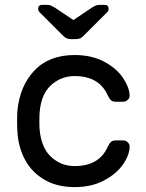

<svg xmlns="http://www.w3.org/2000/svg" viewBox="-20 -755 595 785"><path d="M420 -154Q427 -169 434 -175Q441 -181 453 -181H483Q494 -181 502 -173.5Q510 -166 510 -156Q510 -122 483 -83Q456 -44 405 -17Q354 10 285 10Q214 10 162 -20Q110 -50 82 -102.5Q54 -155 51 -220Q50 -232 50 -266Q50 -290 51 -300Q60 -402 120 -466Q180 -530 285 -530Q354 -530 404.5 -503.5Q455 -477 481.5 -438.5Q508 -400 510 -366Q511 -355 502.5 -347Q494 -339 483 -339H453Q441 -339 434 -345Q427 -351 420 -366Q385 -444 285 -444Q230 -444 189 -407Q148 -370 142 -295Q141 -284 141 -259Q141 -236 142 -225Q149 -150 189.5 -113Q230 -76 285 -76Q385 -76 420 -154ZM233 -614 141 -706Q136 -711 136 -719Q136 -735 152 -735H173Q182 -735 188 -732.5Q194 -730 204 -724L280 -673L356 -724Q366 -730 372 -732.5Q378 -735 387 -735H408Q424 -735 424 -719Q424 -711 419 -706L327 -614Q317 -603 309 -599Q301 -595 290 -595H270Q259 -595 251 -599Q243 -603 233 -614Z"/></svg>

Font: Rubik
Style: Regular
Weight: 400
Designer: Hubert & Fischer
Foundry: Hubert & Fischer
Version: Version 1.100